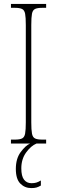

<svg xmlns="http://www.w3.org/2000/svg" viewBox="-20 -734 293 982"><path d="M36 0V-20H56Q81 -20 93 -26Q105 -32 108.5 -51Q112 -70 112 -108V-606Q112 -645 108.5 -663.5Q105 -682 93 -688Q81 -694 56 -694H36V-714H216V-694H196Q171 -694 159 -688Q147 -682 143.5 -663.5Q140 -645 140 -606V-108Q140 -70 143.5 -51Q147 -32 159 -26Q171 -20 196 -20H216V0ZM140 228Q107 228 84 205Q61 182 61 130Q61 77 86 43.5Q111 10 134 0H167Q138 12 113.5 46Q89 80 89 127Q89 167 103 185Q117 203 141 203Q155 203 165.5 200Q176 197 189 189V215Q177 222 166.5 225Q156 228 140 228Z"/></svg>

Font: Noto Serif Khmer ExtraCondensed Thin
Style: Regular
Weight: 100
Width: 2
Designer: Danh Hong and the Monotype Design Team
Foundry: Monotype Imaging Inc.
Version: Version 2.004; ttfautohint (v1.8.4.7-5d5b)